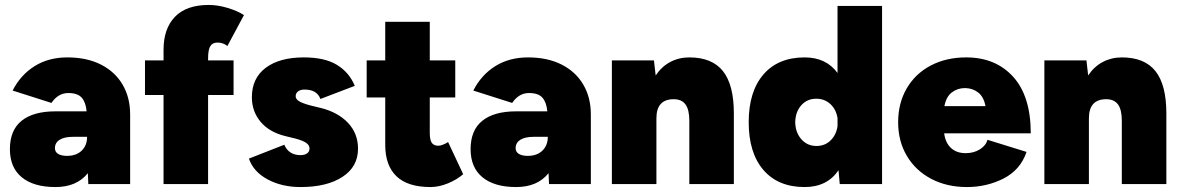

<svg xmlns="http://www.w3.org/2000/svg" viewBox="-20 -744 4774 776"><path d="M335 -44Q290 12 204 12Q116 12 68 -27.5Q20 -67 20 -141Q20 -218 67.5 -256Q115 -294 204 -294H330Q327 -330 310.5 -349Q294 -368 256 -368Q215 -368 188 -328L31 -378Q63 -441 119.5 -476.5Q176 -512 252 -512Q331 -512 388 -483Q445 -454 475.5 -402Q506 -350 506 -281V0H337ZM251 -114Q288 -114 310 -135Q332 -156 332 -191H275Q240 -191 221 -179Q202 -167 202 -145Q202 -130 215 -122Q228 -114 251 -114Z M824 -724Q860 -724 900 -712Q940 -700 966 -683L899 -558Q882 -572 859 -572Q839 -572 830 -557.5Q821 -543 821 -507V-500H924V-360H821V0H641V-360H566V-500H641V-543Q641 -628 687 -676Q733 -724 824 -724Z M986 -103 1129 -159Q1147 -117 1195 -117Q1211 -117 1221 -124Q1231 -131 1231 -144Q1231 -157 1217.5 -166.5Q1204 -176 1174 -184L1133 -194Q1068 -210 1033 -252Q998 -294 998 -351Q998 -428 1054 -470Q1110 -512 1208 -512Q1292 -512 1341.5 -482Q1391 -452 1414 -397L1275 -344Q1261 -382 1211 -382Q1194 -382 1184.5 -374.5Q1175 -367 1175 -355Q1175 -343 1189.5 -334.5Q1204 -326 1234 -318L1275 -308Q1345 -291 1386 -248Q1427 -205 1427 -143Q1427 -70 1364 -29Q1301 12 1195 12Q1119 12 1061.5 -19Q1004 -50 986 -103Z M1537 -158V-350H1462V-500H1537V-656H1717V-500H1820V-350H1717V-207Q1717 -179 1725 -167Q1733 -155 1752 -155Q1760 -155 1772 -160Q1784 -165 1791 -170L1852 -40Q1827 -18 1790.5 -3Q1754 12 1720 12Q1628 12 1582.5 -31.5Q1537 -75 1537 -158Z M2197 -44Q2152 12 2066 12Q1978 12 1930 -27.5Q1882 -67 1882 -141Q1882 -218 1929.5 -256Q1977 -294 2066 -294H2192Q2189 -330 2172.5 -349Q2156 -368 2118 -368Q2077 -368 2050 -328L1893 -378Q1925 -441 1981.5 -476.5Q2038 -512 2114 -512Q2193 -512 2250 -483Q2307 -454 2337.5 -402Q2368 -350 2368 -281V0H2199ZM2113 -114Q2150 -114 2172 -135Q2194 -156 2194 -191H2137Q2102 -191 2083 -179Q2064 -167 2064 -145Q2064 -130 2077 -122Q2090 -114 2113 -114Z M2453 -500H2623L2630 -439Q2654 -475 2689 -493.5Q2724 -512 2766 -512Q2858 -512 2902 -456.5Q2946 -401 2946 -286V0H2766V-256Q2766 -301 2750.5 -322Q2735 -343 2703 -343Q2633 -343 2633 -266V0H2453Z M3369 -56Q3323 12 3232 12Q3125 12 3065.5 -57Q3006 -126 3006 -250Q3006 -374 3065.5 -443Q3125 -512 3232 -512Q3319 -512 3365 -449V-720H3545V0H3374ZM3280 -154Q3314 -154 3337 -176.5Q3360 -199 3365 -234V-266Q3360 -301 3336.5 -323Q3313 -345 3279 -345Q3242 -345 3218.5 -318.5Q3195 -292 3194 -250Q3195 -208 3219 -181Q3243 -154 3280 -154Z M3610 -250Q3610 -327 3644.5 -386.5Q3679 -446 3741.5 -479Q3804 -512 3885 -512Q4004 -512 4075 -433.5Q4146 -355 4146 -205H3796Q3801 -167 3823.5 -146Q3846 -125 3883 -125Q3916 -125 3940.5 -140.5Q3965 -156 3971 -179L4129 -130Q4104 -57 4036 -22.5Q3968 12 3888 12Q3807 12 3744 -21Q3681 -54 3645.5 -113.5Q3610 -173 3610 -250ZM3963 -315Q3956 -353 3933 -370.5Q3910 -388 3880 -388Q3850 -388 3827 -370.5Q3804 -353 3797 -315Z M4201 -500H4371L4378 -439Q4402 -475 4437 -493.5Q4472 -512 4514 -512Q4606 -512 4650 -456.5Q4694 -401 4694 -286V0H4514V-256Q4514 -301 4498.5 -322Q4483 -343 4451 -343Q4381 -343 4381 -266V0H4201Z"/></svg>

Font: Oak Sans Black
Style: Regular
Weight: 900
Designer: Erik Kennedy, Walven
Foundry: Erik Kennedy, Walven
Version: Version 1.000